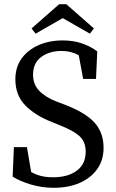

<svg xmlns="http://www.w3.org/2000/svg" viewBox="-20 -877 552 912"><path d="M235 15Q179 15 127 -0.5Q75 -16 40 -38L46 -178H108L128 -60Q151 -47 175.5 -41Q200 -35 232 -35Q303 -35 345 -66.5Q387 -98 387 -156Q387 -204 357.5 -230.5Q328 -257 264 -282L225 -298Q148 -328 100.5 -376Q53 -424 53 -500Q53 -558 82.5 -599Q112 -640 163 -662.5Q214 -685 278 -685Q328 -685 369 -671Q410 -657 442 -633L436 -502H375L354 -615Q317 -635 272 -635Q215 -635 176 -606.5Q137 -578 137 -522Q137 -476 166.5 -445.5Q196 -415 250 -394L290 -379Q388 -341 430 -293.5Q472 -246 472 -175Q472 -116 441.5 -73.5Q411 -31 358 -8Q305 15 235 15ZM295 -857 426 -742 407 -717 278 -791 149 -717 130 -742 261 -857Z"/></svg>

Font: Source Serif 4
Style: Regular
Weight: 400
Designer: Frank Grießhammer
Foundry: Adobe
Version: Version 4.005;hotconv 1.1.0;makeotfexe 2.6.0